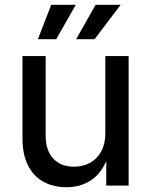

<svg xmlns="http://www.w3.org/2000/svg" viewBox="-20 -782 637 809"><path d="M260.3 6.8Q205.1 6.8 163.1 -16.1Q121.1 -39.1 97.9 -85.2Q74.7 -131.3 74.7 -199.2V-545.9H172.4V-209.5Q172.4 -148.4 204.3 -114Q236.3 -79.6 292 -79.6Q329.6 -79.6 359.4 -95.9Q389.2 -112.3 406.5 -144Q423.8 -175.8 423.8 -220.7V-545.9H522V0H427.7V-132.8H439Q414.1 -57.6 367.9 -25.4Q321.8 6.8 260.3 6.8ZM216.8 -616.7H139.6L195.8 -761.7H299.3ZM378.4 -616.7H300.8L382.8 -761.7H488.3Z"/></svg>

Font: Inter Cardless
Style: Regular
Weight: 400
Designer: Rasmus Andersson
Foundry: rsms
Version: Version 4.001;git-9221beed3